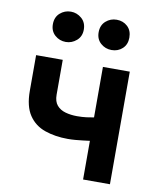

<svg xmlns="http://www.w3.org/2000/svg" viewBox="-84 -814 728 880"><g transform="rotate(10 280.0 -374.0)"><path d="M363 0V-180Q348 -178 331 -176Q314 -174 296.5 -172.5Q279 -171 261 -171Q203 -171 155 -187.5Q107 -204 79.5 -245Q52 -286 52 -358V-524H176V-362Q176 -330 191 -312.5Q206 -295 231 -288Q256 -281 285 -281Q309 -281 328.5 -283.5Q348 -286 363 -289V-524H488V0ZM388 -607Q359 -607 337.5 -626Q316 -645 316 -677Q316 -710 337.5 -729Q359 -748 388 -748Q418 -748 438.5 -729Q459 -710 459 -677Q459 -645 438.5 -626Q418 -607 388 -607ZM175 -607Q146 -607 124.5 -626Q103 -645 103 -677Q103 -710 124.5 -729Q146 -748 175 -748Q203 -748 225 -729Q247 -710 247 -677Q247 -645 225 -626Q203 -607 175 -607Z"/></g></svg>

Font: Ubuntu Sans Mono SemiBold
Style: Regular
Weight: 600
Monospace: yes
Designer: Dalton Maag Ltd
Foundry: Dalton Maag Ltd
Version: Version 1.006